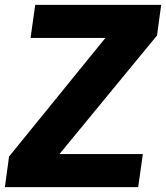

<svg xmlns="http://www.w3.org/2000/svg" viewBox="-47 -765 679 785"><path d="M518 0 537 -135H196L595 -620L612 -745H97L78 -610H384L-10 -125L-27 0Z"/></svg>

Font: Plus Jakarta Sans ExtraBold
Style: Italic
Weight: 800
Italic angle: -8°
Designer: Gumpita Rahayu
Foundry: Tokotype
Version: Version 2.071;gftools[0.9.30]